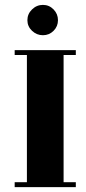

<svg xmlns="http://www.w3.org/2000/svg" viewBox="-20 -765 350 785"><path d="M155.5 -745Q181 -745 199 -726.5Q217 -708 217 -682.5Q217 -657 199 -639Q181 -621 155.5 -621Q130 -621 111 -639Q92 -657 92 -682.5Q92 -708 111 -726.5Q130 -745 155.5 -745ZM290 0H40V-20H90V-540H40V-560H290V-540H240V-20H290Z"/></svg>

Font: Rozha One
Style: Regular
Weight: 400
Designer: Tim Donaldson, Indian Type Foundry
Foundry: Indian Type Foundry
Version: Version 1.301;PS 1.0;hotconv 1.0.78;makeotf.lib2.5.61930; tt